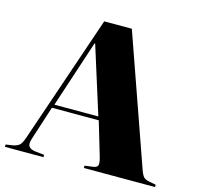

<svg xmlns="http://www.w3.org/2000/svg" viewBox="-114 -842 984 954"><g transform="rotate(15 378.0 -365.0)"><path d="M-8 0V-12L25 -17Q44 -20 57.5 -28.5Q71 -37 83 -73L307 -730H449L679 -76Q690 -43 699.5 -32.5Q709 -22 733 -18L764 -12V0H398V-12L436 -17Q459 -19 464 -30.5Q469 -42 460 -73L408 -248H167L111 -75Q101 -45 110 -32.5Q119 -20 144 -17L190 -12V0ZM175 -266H401L292 -612H289Z"/></g></svg>

Font: Literata 72pt ExtraBold
Style: Regular
Weight: 800
Designer: Latin by Veronika Burian and Jose Scaglione. Greek by Irene Vlachou. Cyrillic by Vera Evstafieva.
Foundry: TypeTogether
Version: Version 3.002